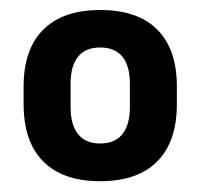

<svg xmlns="http://www.w3.org/2000/svg" viewBox="-20 -666 390 374"><path d="M175 -313Q102.5 -313 64.2 -351.5Q26 -390 26 -463V-497.5Q26 -570 64.2 -608.2Q102.5 -646.5 175 -646.5Q248.5 -646.5 286.5 -608.2Q324.5 -570 324.5 -497.5V-463Q324.5 -390 286.2 -351.5Q248 -313 175 -313ZM175 -386.5Q204 -386.5 218.5 -404.8Q233 -423 233 -457.5V-503Q233 -537.5 218.5 -555.5Q204 -573.5 175 -573.5Q146.5 -573.5 132 -555.5Q117.5 -537.5 117.5 -503V-457.5Q117.5 -423 132 -404.8Q146.5 -386.5 175 -386.5Z"/></svg>

Font: Anek Odia Medium SemiBold
Style: Regular
Weight: 600
Version: Version 1.003